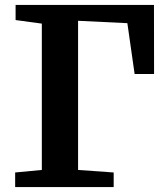

<svg xmlns="http://www.w3.org/2000/svg" viewBox="-20 -763 673 783"><path d="M41.8 0V-59.6L150.6 -70V-666.7L43.6 -681.2V-743H607.9L608.3 -461.2H529L499.4 -668.5L298.4 -678.2V-70L443.6 -59.6V0Z"/></svg>

Font: Merriweather Light
Style: Regular
Weight: 300
Designer: Eben Sorkin
Foundry: Eben Sorkin
Version: Version 2.100